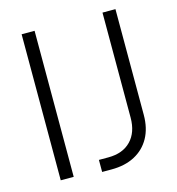

<svg xmlns="http://www.w3.org/2000/svg" viewBox="-118 -901 936 1016"><g transform="rotate(-15 350.0 -393.0)"><path d="M93 0V-800H164V0ZM368 14H316V-52H368Q447 -52 491.5 -98Q536 -144 536 -225V-800H607V-221Q607 -148 578 -95.5Q549 -43 495.5 -14.5Q442 14 368 14Z"/></g></svg>

Font: Martian Mono SemiExpanded ExtraLight
Style: Regular
Weight: 250
Monospace: yes
Version: Version 0.930